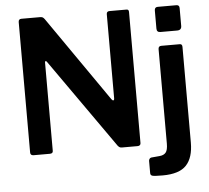

<svg xmlns="http://www.w3.org/2000/svg" viewBox="-59 -806 1134 1040"><g transform="rotate(-5 507.5 -286.0)"><path d="M667 -742Q679 -742 679 -728V-15Q679 -8 674.5 -4Q670 0 662 0H579Q572 0 567 -1.5Q562 -3 555 -11L213 -497Q209 -503 205.5 -502Q202 -501 202 -496V-16Q203 0 185 0H97Q79 0 79 -16V-725Q79 -742 95 -742H195Q205 -742 210 -739.5Q215 -737 221 -729L543 -265Q549 -257 553.5 -258.5Q558 -260 558 -268V-726Q558 -742 574 -742ZM951 6Q951 88 912.5 129Q874 170 784 170Q741 170 729 167Q717 164 717 152V85Q717 80 720.5 74.5Q724 69 731 68L776 64Q799 62 810 48.5Q821 35 821 0V-513Q821 -530 837 -530H938Q951 -530 951 -514V6ZM954 -628Q954 -605 930 -605H839Q819 -605 819 -625V-723Q819 -742 836 -742H938Q954 -742 954 -725Z"/></g></svg>

Font: Libre Franklin Thin SemiBold
Style: Regular
Weight: 600
Version: Version 3.000